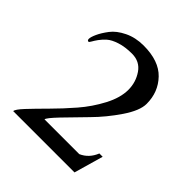

<svg xmlns="http://www.w3.org/2000/svg" viewBox="-167 -709 824 824"><g transform="rotate(45 245.0 -297.5)"><path d="M40 0Q40 -11 69.5 -42.5Q99 -74 141 -116Q183 -158 224.5 -206Q266 -254 295.5 -310Q325 -366 325 -414Q325 -460 299.5 -497.5Q274 -535 226 -535Q185 -535 154 -525Q123 -515 107.5 -501Q92 -487 82 -473Q72 -459 66.5 -449Q61 -439 58 -439Q50 -439 50 -449Q50 -460 60 -482Q70 -504 90 -530.5Q110 -557 149 -576Q188 -595 237 -595Q330 -595 376.5 -546.5Q423 -498 423 -427Q423 -386 382 -325.5Q341 -265 291.5 -215Q242 -165 201 -122Q160 -79 160 -70H371Q412 -88 430 -133H450L412 0Z"/></g></svg>

Font: Judson
Style: Regular
Weight: 400
Version: Version 20110429